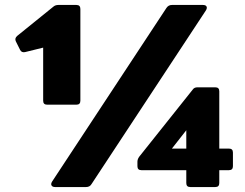

<svg xmlns="http://www.w3.org/2000/svg" viewBox="-20 -754 988 774"><path d="M202 0Q192 0 188 -6Q184 -12 190 -22L651 -722Q659 -734 673 -734H798Q809 -734 812.5 -728Q816 -722 810 -712L349 -12Q342 0 327 0ZM747 0Q731 0 731 -16V-68H550Q534 -68 534 -84V-102Q534 -112 541 -122L757 -393Q763 -402 776 -402H848Q864 -402 864 -386V-155H903Q919 -155 919 -139V-84Q919 -68 903 -68H864V-16Q864 0 848 0ZM673 -155H731V-229ZM170 -332Q154 -332 154 -348V-562L81 -544Q67 -541 61 -553L44 -587Q38 -599 49 -609L195 -727Q203 -734 215 -734H288Q304 -734 304 -718V-348Q304 -332 288 -332Z"/></svg>

Font: LINE Seed Sans App Heavy
Style: Regular
Weight: 900
Designer: LINE VX Design & Dalton Maag Ltd & Sandoll Inc
Foundry: Dalton Maag Ltd
Version: Version 1.003